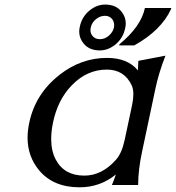

<svg xmlns="http://www.w3.org/2000/svg" viewBox="-20 -796 757 826"><path d="M432.1 -776.4Q479 -776.4 502.9 -745.6Q521 -723.1 521 -695.3Q521 -686.5 519 -677.2Q510.7 -632.8 477.1 -605Q445.3 -579.1 409.7 -579.1Q362.8 -579.1 338.9 -609.9Q320.8 -632.3 320.8 -660.2Q320.8 -668.9 322.8 -678.2Q331.1 -722.7 364.7 -750.5Q396.5 -776.4 432.1 -776.4ZM431.6 -728Q410.2 -728 392.6 -713.4Q374.5 -698.2 370.6 -677.7Q369.1 -671.9 369.1 -666.5Q369.1 -652.8 377.4 -642.1Q388.7 -627.4 409.7 -627.4Q430.7 -627.4 447.8 -642.1Q465.8 -657.7 470.2 -677.7Q471.2 -683.6 471.2 -689Q470.7 -702.6 462.9 -713.4Q451.2 -728 431.6 -728ZM716.8 -761.7 715.8 -756.8Q673.3 -665 557.6 -600.6H492.7L493.7 -605.5Q586.4 -681.6 603.5 -761.7ZM574.2 0H461.4Q470.7 -22 478.5 -45.4Q410.6 9.8 322.3 9.8Q210 9.8 148.9 -62.5Q98.6 -122.6 98.6 -203.6Q98.6 -234.4 106 -268.6Q132.3 -393.1 236.8 -474.6Q329.1 -546.9 440.4 -546.9Q528.8 -546.9 573.2 -493.2Q574.7 -514.2 575.2 -534.2L691.9 -556.6Q662.6 -481.9 648.4 -413.6L591.3 -144Q574.7 -67.4 574.2 0ZM342.8 -40.5Q418.5 -40.5 479 -108.9Q503.9 -136.7 516.1 -192.9L548.3 -344.2Q553.7 -370.6 553.7 -390.6Q553.7 -413.1 546.9 -428.2Q515.1 -496.6 439.5 -496.6Q353.5 -496.6 288.1 -428.2Q228.5 -366.7 208 -268.6Q200.2 -230.5 200.2 -197.8Q200.2 -146.5 220.2 -108.9Q256.8 -40.5 342.8 -40.5Z"/></svg>

Font: Classica
Style: Book Oblique
Weight: 400
Italic angle: -12°
Designer: Wojciech Kalinowski "wmk69" (wmk69@o2.pl)
Foundry: Wojciech Kalinowski "wmk69" (wmk69@o2.pl)
Version: Version 2.1.1; 2021-05-14